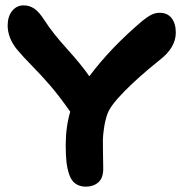

<svg xmlns="http://www.w3.org/2000/svg" viewBox="-20 -717 681 722"><path d="M303.2 -15.1Q279.8 -15.1 264.2 -26.1Q248.5 -37.1 240.7 -59.6Q232.9 -82 230 -107.7Q227.1 -133.3 227.1 -170.9Q227.1 -239.7 244.1 -296.9Q201.7 -357.4 168.2 -396Q134.8 -434.6 101.1 -468.8Q67.4 -502.9 42 -533.2Q8.8 -576.2 8.8 -621.1Q8.8 -654.8 25.6 -675.8Q42.5 -696.8 68.8 -696.8Q90.8 -696.8 108.9 -684.6Q127 -672.4 147 -641.1Q178.7 -591.8 232.2 -533Q285.6 -474.1 315.9 -430.2Q396 -537.6 516.1 -639.2Q537.1 -655.8 551.3 -662.4Q565.4 -668.9 581.1 -668.9Q609.4 -668.9 625.2 -648.9Q641.1 -628.9 641.1 -594.2Q641.1 -537.6 579.1 -490.2Q501 -427.7 447.5 -373.3Q394 -318.8 383.8 -288.1Q375.5 -264.6 371.3 -236.6Q367.2 -208.5 366.9 -191.4Q366.7 -174.3 367.4 -135.7Q368.2 -97.2 368.2 -82Q368.2 -47.4 349.6 -31.2Q331.1 -15.1 303.2 -15.1Z"/></svg>

Font: Shantell Sans Irregular
Style: Bold
Weight: 700
Designer: Stephen Nixon, Anya Danilova, Shantell Martin
Foundry: Arrow Type
Version: Version 1.006;[9816181b4]